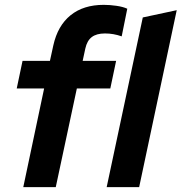

<svg xmlns="http://www.w3.org/2000/svg" viewBox="-20 -772 749 792"><path d="M76 0 162 -407H49L73 -521H186L200 -585Q218 -666 271 -709Q324 -752 408 -752Q433 -752 460.5 -748Q488 -744 505 -736L482 -622Q465 -628 448 -631Q431 -634 413 -634Q378 -634 358.5 -619Q339 -604 332 -572L321 -521H459L435 -407H297L210 0ZM420 0 569 -700 709 -730 554 0Z"/></svg>

Font: Red Hat Display ExtraBold
Style: Italic
Weight: 800
Italic angle: -12°
Designer: Pentagram, MCKL
Foundry: Pentagram, MCKL
Version: Version 1.023